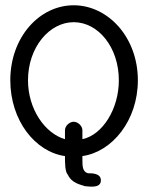

<svg xmlns="http://www.w3.org/2000/svg" viewBox="-20 -587 554 727"><path d="M292 4C405 -12 502 -131 502 -283C502 -446 389 -567 259 -567C129 -567 19 -446 19 -283C19 -131 113 -12 226 4C226 31 226 63 237 75C253 108 286 112 302 118C313 118 362 129 362 96C362 69 329 69 313 69C292 63 292 42 292 15C292 15 292 15 292 9ZM86 -283C86 -408 167 -503 259 -503C352 -503 430 -408 430 -283C430 -174 368 -76 292 -60V-94C292 -110 275 -126 259 -126C243 -126 226 -110 226 -94V-60C150 -82 86 -174 86 -283Z"/></svg>

Font: GFS Philostratos
Style: Regular
Weight: 400
Designer: George D. Matthiopoulos
Foundry: George D. Matthiopoulos
Version: Version 1.000